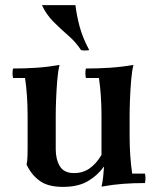

<svg xmlns="http://www.w3.org/2000/svg" viewBox="-20 -716 619 751"><path d="M377 -110 387 -65Q362 -30 324 -7.5Q286 15 226 15Q168 15 135.5 -8.5Q103 -32 84 -72Q87 -87 87.5 -104.5Q88 -122 88 -137V-264Q88 -343 78 -411H31Q27 -430 31 -448Q78 -448 122.5 -451Q167 -454 213 -462Q207 -439 204 -402.5Q201 -366 199.5 -328.5Q198 -291 198 -264V-132Q198 -93 214 -66Q230 -39 270 -39Q304 -39 330 -57Q356 -75 377 -110ZM547 -37Q551 -19 547 0Q502 0 461.5 3Q421 6 377 14Q381 -2 383.5 -24.5Q386 -47 387 -65L377 -110V-264Q377 -343 367 -411H316Q312 -430 316 -448Q363 -448 409 -451Q455 -454 502 -462Q496 -439 493 -402.5Q490 -366 488.5 -328.5Q487 -291 487 -264V-184Q487 -105 497 -37ZM144 -696H275Q280 -655 291.5 -612Q303 -569 329 -520Q313 -517 297 -520Q277 -551 247.5 -576.5Q218 -602 189.5 -630.5Q161 -659 144 -696Z"/></svg>

Font: Poltawski Nowy Medium
Style: Regular
Weight: 500
Version: Version 1.001;gftools[0.9.25]